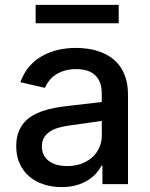

<svg xmlns="http://www.w3.org/2000/svg" viewBox="-20 -747 609 779"><path d="M230.1 12.1Q191.4 12.1 157.7 1.2Q123.9 -9.6 99.1 -30.7Q74.2 -51.8 60 -82.9Q45.8 -114 45.8 -154.1Q45.8 -185 54.2 -208.3Q62.5 -231.5 77.1 -248.8Q91.6 -266 111.7 -277.7Q131.7 -289.4 154.8 -297.1Q177.9 -304.7 203.5 -309.5Q229 -314.3 255 -317.1L392.8 -333.1V-369Q392.8 -415.5 366.8 -441.1Q340.9 -466.6 289.1 -466.6Q262.4 -466.6 241.5 -460.2Q220.5 -453.8 204.9 -443.2Q189.3 -432.5 178.8 -418.9Q168.3 -405.2 162.3 -390.6L62.5 -413.4Q76 -450.6 98.9 -477.1Q121.8 -503.6 151.5 -520.2Q181.1 -536.9 215.9 -544.7Q250.7 -552.6 287.6 -552.6Q309.3 -552.6 333.5 -549.5Q357.6 -546.5 381 -538.5Q404.5 -530.5 426 -516.9Q447.4 -503.2 463.8 -482.1Q480.1 -460.9 489.7 -431.5Q499.3 -402 499.3 -362.2V0H395.6V-74.6H391.3Q383.9 -59.3 370.4 -43.9Q356.9 -28.4 337 -16Q317.1 -3.6 290.5 4.3Q263.8 12.1 230.1 12.1ZM253.2 -73.2Q286.2 -73.2 312.3 -83.5Q338.4 -93.8 356.4 -110.8Q374.3 -127.8 383.7 -150.2Q393.1 -172.6 393.1 -196.7V-256.4L261.7 -237.9Q238.6 -234.7 218.2 -229Q197.8 -223.4 182.7 -213.4Q167.6 -203.5 158.7 -188.7Q149.9 -174 149.9 -152.7Q149.9 -133.2 157.5 -118.3Q165.1 -103.3 179 -93.2Q192.8 -83.1 211.8 -78.1Q230.8 -73.2 253.2 -73.2ZM461.6 -652.7H124.6V-727.3H461.6Z"/></svg>

Font: Linik Sans Medium
Style: Regular
Weight: 500
Designer: Rasmus Andersson (font), Cristiano Sobral (main changes)
Foundry: rsms
Version: Version 3.018;June 1, 2022;FontCreator 14.0.0.2814 64-bit; t